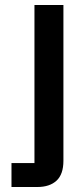

<svg xmlns="http://www.w3.org/2000/svg" viewBox="-20 -749 322 769"><path d="M26 0V-96H118V-729H234V-105Q234 -51 206.5 -25.5Q179 0 129 0Z"/></svg>

Font: Hubot Sans Condensed SemiBold
Style: Regular
Weight: 600
Width: 3
Designer: Deni Anggara
Foundry: GitHub, Inc., Subsidiary of Microsoft Corporation
Version: Version 2.000